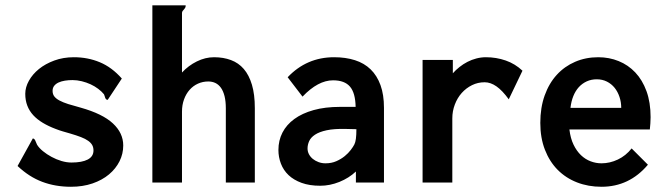

<svg xmlns="http://www.w3.org/2000/svg" viewBox="-20 -695 2540 731"><path d="M390.1 -314.9Q386.2 -314.9 384 -317.1Q381.8 -319.3 380.6 -322.5Q379.4 -325.7 378.4 -329.3Q377.4 -333 376 -335.9Q367.2 -346.7 354 -356.7Q340.8 -366.7 325 -374Q309.1 -381.3 291.3 -385.7Q273.4 -390.1 255.9 -390.1Q240.7 -390.1 227.1 -387.9Q213.4 -385.7 202.9 -380.9Q192.4 -376 186.3 -368.2Q180.2 -360.4 180.2 -349.1Q180.2 -336.4 186.8 -327.9Q193.4 -319.3 206.5 -312.3Q219.7 -305.2 239.7 -298.8Q259.8 -292.5 287.1 -285.2Q370.6 -261.7 409.9 -225.1Q449.2 -188.5 449.2 -141.1Q449.2 -109.4 435.1 -81.1Q420.9 -52.7 395 -31Q369.1 -9.3 332.3 3.4Q295.4 16.1 250 16.1Q190.9 16.1 140.9 -2.7Q90.8 -21.5 46.9 -63L105 -168Q110.8 -167 113.8 -160.9Q116.7 -154.8 121.1 -144Q128.9 -131.3 143.6 -119.4Q158.2 -107.4 176.3 -97.7Q194.3 -87.9 214.1 -82Q233.9 -76.2 252 -76.2Q292 -76.2 314 -87.6Q335.9 -99.1 335.9 -122.1Q335.9 -133.8 331.1 -142.6Q326.2 -151.4 315.7 -158.9Q305.2 -166.5 288.1 -173.1Q271 -179.7 246.1 -187Q232.4 -190.9 219 -194.8Q205.6 -198.7 191.9 -204.1Q164.6 -214.4 143.1 -227.3Q121.6 -240.2 106.7 -256.3Q91.8 -272.5 84 -292.7Q76.2 -313 76.2 -337.9Q76.2 -362.8 90.1 -387.7Q104 -412.6 128.4 -432.4Q152.8 -452.1 186.8 -464.6Q220.7 -477.1 261.2 -477.1Q314.5 -477.1 360.1 -458Q405.8 -439 443.8 -396Z M560.1 0V-674.8H687Q687 -668.9 685.1 -665.5Q683.1 -662.1 680.7 -659.4Q678.2 -656.7 675.8 -653.8Q673.3 -650.9 672.9 -646V-418.9Q697.3 -445.3 729.5 -461.2Q761.7 -477.1 794.9 -477.1Q830.6 -477.1 859.4 -466.3Q888.2 -455.6 908.2 -432.4Q928.2 -409.2 939.2 -372.3Q950.2 -335.4 950.2 -283.2V0H839.8V-282.2Q839.8 -309.1 835 -328.6Q830.1 -348.1 821.3 -360.6Q812.5 -373 800.3 -378.9Q788.1 -384.8 772.9 -384.8Q752 -384.8 733.6 -376.5Q715.3 -368.2 701.9 -353Q688.5 -337.9 680.7 -316.7Q672.9 -295.4 672.9 -270V0Z M1075.2 -400.9Q1147.5 -477.1 1252 -477.1Q1296.4 -477.1 1331.5 -465.8Q1366.7 -454.6 1391.1 -430.9Q1415.5 -407.2 1428.7 -370.8Q1441.9 -334.5 1441.9 -284.2V0H1335V-42Q1308.6 -17.1 1272.2 -2.4Q1235.8 12.2 1199.2 12.2Q1158.2 12.2 1128.2 1.2Q1098.1 -9.8 1078.6 -28.3Q1059.1 -46.9 1049.6 -71.8Q1040 -96.7 1040 -124Q1040 -160.2 1055.4 -190.2Q1070.8 -220.2 1100.6 -241.9Q1130.4 -263.7 1174.1 -275.9Q1217.8 -288.1 1274.9 -288.1H1334Q1333 -341.3 1312.5 -365.2Q1292 -389.2 1248 -389.2Q1190.9 -389.2 1131.8 -327.1ZM1295.9 -204.1Q1252 -205.1 1223.6 -199Q1195.3 -192.9 1179.2 -182.1Q1163.1 -171.4 1157 -157.5Q1150.9 -143.6 1150.9 -129.9Q1150.9 -118.2 1156.2 -107.9Q1161.6 -97.7 1170.9 -90.1Q1180.2 -82.5 1192.6 -77.9Q1205.1 -73.2 1219.2 -73.2Q1242.2 -73.2 1260.5 -81.3Q1278.8 -89.4 1292.5 -100.6Q1306.2 -111.8 1315.4 -124Q1324.7 -136.2 1329.1 -145Q1333 -152.3 1335 -166.7Q1336.9 -181.2 1336.9 -203.1Z M1588.9 -466.8H1704.1V-416Q1715.3 -428.7 1729.5 -439.9Q1743.7 -451.2 1759.8 -459.5Q1775.9 -467.8 1793.7 -472.4Q1811.5 -477.1 1830.1 -477.1Q1869.6 -477.1 1905.5 -464.6Q1941.4 -452.1 1969.2 -425.8L1917 -316.9Q1892.6 -350.6 1870.1 -366.2Q1847.7 -381.8 1825.2 -381.8Q1799.3 -381.8 1777.1 -370.8Q1754.9 -359.9 1738 -341.1Q1721.2 -322.3 1711.7 -297.1Q1702.1 -272 1702.1 -244.1V0H1588.9Z M2257.8 -477.1Q2299.3 -477.1 2335.4 -462.4Q2371.6 -447.8 2398.7 -419.2Q2425.8 -390.6 2441.4 -347.9Q2457 -305.2 2457 -249Q2457 -236.8 2456.1 -225.1Q2455.1 -213.4 2454.1 -202.1H2147.9Q2151.9 -168.5 2163.6 -144.3Q2175.3 -120.1 2191.9 -104.2Q2208.5 -88.4 2228.8 -80.8Q2249 -73.2 2270 -73.2Q2301.8 -73.2 2332.3 -87.6Q2362.8 -102.1 2384.8 -129.9L2446.8 -67.9Q2376 16.1 2270 16.1Q2219.7 16.1 2177 -0.5Q2134.3 -17.1 2103.3 -48.3Q2072.3 -79.6 2054.7 -124.8Q2037.1 -169.9 2037.1 -227.1Q2037.1 -285.2 2053.7 -331.5Q2070.3 -377.9 2099.9 -410.2Q2129.4 -442.4 2169.7 -459.7Q2210 -477.1 2257.8 -477.1ZM2345.2 -284.2Q2345.2 -306.2 2338.6 -325.9Q2332 -345.7 2320.1 -360.6Q2308.1 -375.5 2290.8 -384.3Q2273.4 -393.1 2252 -393.1Q2231.4 -393.1 2214.1 -385.3Q2196.8 -377.4 2183.8 -363.3Q2170.9 -349.1 2162.8 -329.1Q2154.8 -309.1 2151.9 -284.2Z"/></svg>

Font: InconsolataGo
Style: Bold
Weight: 700
Designer: Raph Levien, Kirill Tkachev(cyreal.org)
Foundry: Raph Levien, Kirill Tkachev(cyreal.org)
Version: Version 1.015; ttfautohint (v0.92) -l 8 -r 50 -G 200 -x 14 -